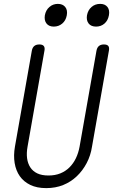

<svg xmlns="http://www.w3.org/2000/svg" viewBox="-20 -959 640 989"><path d="M144 -698Q147 -714 156.5 -722Q166 -730 183 -730Q199 -730 205.5 -722Q212 -714 209 -698L122 -204Q116 -171 119.5 -144Q123 -117 136 -97Q149 -77 172 -66Q195 -55 230 -55Q264 -55 291 -66Q318 -77 338 -97Q358 -117 371 -144Q384 -171 390 -204L477 -698Q480 -714 489.5 -722Q499 -730 515 -730Q532 -730 538 -722Q544 -714 541 -698L454 -204Q447 -158 426.5 -119Q406 -80 375.5 -51Q345 -22 305.5 -6Q266 10 218 10Q170 10 136 -6.5Q102 -23 82 -51.5Q62 -80 55.5 -119Q49 -158 57 -204ZM475 -822Q449 -822 436.5 -838Q424 -854 428 -880Q433 -907 451.5 -923Q470 -939 496 -939Q521 -939 533.5 -923Q546 -907 541 -880Q536 -853 518 -837.5Q500 -822 475 -822ZM257 -822Q232 -822 219.5 -838Q207 -854 211 -880Q216 -907 234.5 -923Q253 -939 278 -939Q303 -939 316 -923Q329 -907 324 -880Q319 -853 300.5 -837.5Q282 -822 257 -822Z"/></svg>

Font: Maple Mono ExtraLight
Style: Italic
Weight: 275
Italic angle: -10°
Monospace: yes
Designer: subframe7536
Version: Version 7.000